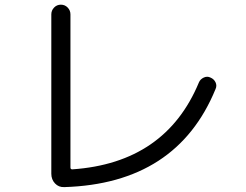

<svg xmlns="http://www.w3.org/2000/svg" viewBox="-20 -763 1040 813"><path d="M252 29.3Q228.5 30.3 212.9 13.7Q197.3 -2.9 197.3 -27.3V-702.1Q197.3 -718.8 209 -731Q220.7 -743.2 237.8 -743.2Q254.9 -743.2 266.6 -731Q278.3 -718.8 278.3 -702.1V-53.7Q278.3 -45.9 286.1 -45.9Q680.7 -73.2 822.3 -414.1Q828.1 -427.7 842.8 -434.6Q857.4 -441.4 871.1 -434.6Q885.7 -428.7 892.6 -414.6Q899.4 -400.4 892.6 -385.7Q728.5 14.6 252 29.3Z"/></svg>

Font: Rounded Mgen+ 1mn regular
Style: Regular
Weight: 400
Designer: [Source Han Sans]
Ryoko NISHIZUKA  (kana & ideographs); Paul D. Hunt (Latin, Greek & Cyrillic); Wenlong ZHANG  (bopomofo
Version: Version 1.059.20150602